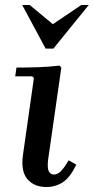

<svg xmlns="http://www.w3.org/2000/svg" viewBox="-20 -740 376 770"><path d="M255 -97 286 -80Q262 -29 232.5 -9.5Q203 10 166 10Q117 10 90 -21.5Q63 -53 72 -118L116 -427L109 -434H41L46 -469Q89 -469 134 -470.5Q179 -472 219 -477L226 -469L173 -100Q169 -67 175.5 -53.5Q182 -40 196 -40Q212 -40 226.5 -56Q241 -72 255 -97ZM306 -720H336L194 -545H163L69 -720H99L192 -643Z"/></svg>

Font: Brygada 1918 SemiBold
Style: Italic
Weight: 600
Italic angle: -8°
Designer: Mateusz Machalski | Borys Kosmynka | Przemek Hoffer
Foundry: NIEPODLEGLA 2018
Version: Version 3.006